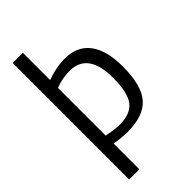

<svg xmlns="http://www.w3.org/2000/svg" viewBox="-286 -819 1107 1107"><g transform="rotate(-45 268.0 -265.0)"><path d="M63 210V-740H146V-518Q182 -531 219.5 -538.5Q257 -546 293 -546Q393 -546 445.5 -477.5Q498 -409 498 -277Q498 -123 440 -56.5Q382 10 251 10Q227 10 200 7.5Q173 5 146 -1V210ZM250 -52Q336 -52 374 -100.5Q412 -149 412 -271Q412 -476 262 -476Q235 -476 206.5 -471Q178 -466 146 -454V-65Q206 -52 250 -52Z"/></g></svg>

Font: Georama
Style: Regular
Weight: 400
Designer: Jean-Baptiste Levee
Foundry: Production Type
Version: Version 1.000